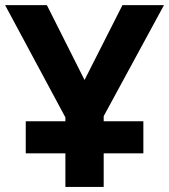

<svg xmlns="http://www.w3.org/2000/svg" viewBox="-20 -734 664 754"><path d="M236.8 0V-131.8H81.1V-257.8H236.8V-272.9L0 -713.9H164.1L312 -419.9L460.9 -713.9H624L387.2 -277.8V-257.8H543V-131.8H387.2V0Z"/></svg>

Font: Wonky
Style: Regular
Weight: 400
Designer: Monotype Design Team
Foundry: Monotype Imaging Inc.
Version: Version 3.000